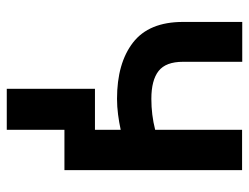

<svg xmlns="http://www.w3.org/2000/svg" viewBox="-107 -479 764 590"><g transform="rotate(90 275.0 -184.0)"><path d="M502.9 -545.9V0H378.9V-172.9Q356.4 -168 332 -164.8Q307.6 -161.6 283.7 -161.6Q174.3 -161.6 110.8 -210.7Q47.4 -259.8 47.4 -364.3V-546.4H169.9V-364.3Q169.9 -311.5 198.2 -289.3Q226.6 -267.1 283.7 -267.1Q308.6 -267.1 332 -270Q355.5 -272.9 378.9 -278.8V-545.9ZM378.9 -93.8V177.2H252.9V-93.8Z"/></g></svg>

Font: Inter Tight SemiBold
Style: Regular
Weight: 600
Designer: Rasmus Andersson
Foundry: rsms
Version: Version 3.004; ttfautohint (v1.8.4.7-5d5b)